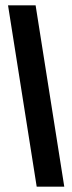

<svg xmlns="http://www.w3.org/2000/svg" viewBox="-20 -660 270 717"><path d="M113 -640 220 37H117L10 -640Z"/></svg>

Font: Karantina
Style: Regular
Weight: 400
Designer: Rony Koch
Foundry: Rony Koch
Version: Version 1.000; ttfautohint (v1.8.3)